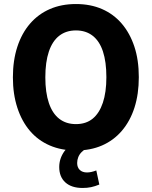

<svg xmlns="http://www.w3.org/2000/svg" viewBox="-20 -736 753 953"><path d="M357 11Q285 11 227 -14Q169 -39 128.5 -86.5Q88 -134 66 -201.5Q44 -269 44 -352Q44 -436 66 -503.5Q88 -571 129 -618.5Q170 -666 227.5 -691Q285 -716 357 -716Q429 -716 486.5 -691Q544 -666 584.5 -618.5Q625 -571 647 -504.5Q669 -438 669 -353Q669 -269 647.5 -202Q626 -135 585 -87Q544 -39 486.5 -14Q429 11 357 11ZM357 -120Q407 -120 440 -147Q473 -174 490.5 -226Q508 -278 508 -353Q508 -429 491 -480.5Q474 -532 440 -558.5Q406 -585 357 -585Q308 -585 274 -558.5Q240 -532 222.5 -480Q205 -428 205 -352Q205 -277 222.5 -225Q240 -173 274 -146.5Q308 -120 357 -120ZM390 197Q335 197 304.5 169.5Q274 142 274 93Q274 51 299.5 15Q325 -21 370 -44L410 0Q396 8 385 19Q374 30 368.5 44Q363 58 363 73Q363 95 376 107.5Q389 120 412 120Q422 120 433.5 117.5Q445 115 458 110L473 180Q451 189 432 193Q413 197 390 197Z"/></svg>

Font: Nunito Sans 12pt ExtraLight
Style: Weight 830 Width 84 Optical size 12.0 YTLC 445
Weight: 830
Width: 4
Designer: Vernon Adams
Foundry: Vernon Adams
Version: Version 3.101;gftools[0.9.27]